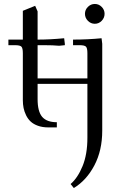

<svg xmlns="http://www.w3.org/2000/svg" viewBox="-20 -637 624 960"><path d="M22 -411.1V-439H94.2V-583L155.8 -607.9L168 -580.1V-439Q230.5 -439 300.8 -445.8L304.2 -418V-411.1L275.9 -408.2Q246.1 -411.1 199.2 -411.1H168V-245.1H417V-371.1Q417 -396 409.9 -403.6Q402.8 -411.1 377.9 -411.1H345.2V-439Q418 -439 487.8 -445.8L491.2 -418V16.1Q491.2 115.2 451.9 189.9Q412.6 264.6 349.1 303.2L333 283.2Q368.7 252.4 392.8 193.6Q417 134.8 417 51.8V-217.8H168V-141.1Q168 -79.6 190.9 -52.7Q213.9 -25.9 264.2 -25.9V0H221.2Q192.4 0 169.9 -8.1Q147.5 -16.1 133.5 -29.1Q119.6 -42 110.6 -60.3Q101.6 -78.6 97.9 -97.2Q94.2 -115.7 94.2 -136.2V-371.1Q94.2 -396 87.2 -403.6Q80.1 -411.1 55.2 -411.1ZM419.4 -533Q404.8 -547.9 404.8 -567.9Q404.8 -587.9 419.4 -602.5Q434.1 -617.2 454.1 -617.2Q474.1 -617.2 488.5 -602.5Q502.9 -587.9 502.9 -567.9Q502.9 -547.9 488.5 -533Q474.1 -518.1 454.1 -518.1Q434.1 -518.1 419.4 -533Z"/></svg>

Font: Dihjauti
Style: Regular
Weight: 400
Designer: T. Christopher White
Version: Version 3.0.0